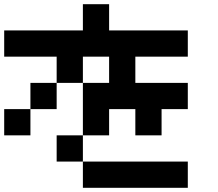

<svg xmlns="http://www.w3.org/2000/svg" viewBox="-20 -895 1040 915"><path d="M0 -250V-375H125V-250ZM0 -625V-750H375V-875H500V-750H875V-625H625V-500H875V-375H750V-250H625V-375H500V-250H375V-500H500V-625H375V-500H250V-625ZM250 -125V-250H375V-125ZM250 -500V-375H125V-500ZM375 -125H875V0H375Z"/></svg>

Font: GalmuriMono7 Regular
Style: Regular
Weight: 400
Designer: Lee Minseo (quiple)
Version: Version 2.399;hotconv 1.1.1;makeotfexe 2.6.0 DEVELOPMENT